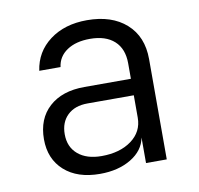

<svg xmlns="http://www.w3.org/2000/svg" viewBox="-68 -630 736 711"><g transform="rotate(-10 300.0 -274.5)"><path d="M505 -377V0H427V-96Q418 -48 370 -19Q322 10 253 10Q168 10 119 -34Q70 -78 70 -152Q70 -229 118.5 -273Q167 -317 251 -317H426V-375Q426 -430 393.5 -459.5Q361 -489 302 -489Q249 -489 215.5 -466.5Q182 -444 177 -405H97Q107 -475 163 -517Q219 -559 303 -559Q396 -559 450.5 -510.5Q505 -462 505 -377ZM426 -171V-255H252Q204 -255 176.5 -228.5Q149 -202 149 -157Q149 -109 181.5 -81.5Q214 -54 270 -54Q339 -54 382.5 -86Q426 -118 426 -171Z"/></g></svg>

Font: JetBrains Mono Semi Light
Style: Regular
Weight: 350
Monospace: yes
Designer: Philipp Nurullin, Konstantin Bulenkov
Foundry: JetBrains
Version: 2.002